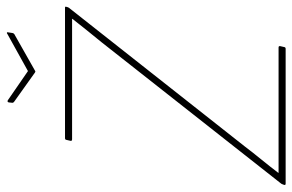

<svg xmlns="http://www.w3.org/2000/svg" viewBox="-169 -699 868 570"><g transform="rotate(-90 265.0 -414.0)"><path d="M5 0Q0 0 1 -4L2 -7Q3 -10 4 -12Q5 -14 7 -16L425 -547Q442 -568 459.5 -589.5Q477 -611 494 -633V-634Q464 -634 434.5 -634Q405 -634 375 -634H136Q135 -634 133 -635Q131 -636 132 -639L135 -652Q136 -655 140 -655H527Q531 -655 530 -652L529 -648Q528 -646 527.5 -644.5Q527 -643 525 -641L115 -121Q96 -96 76 -71.5Q56 -47 37 -22V-21Q64 -21 91.5 -21Q119 -21 146 -21H409Q414 -21 413 -16L410 -3Q409 0 405 0ZM449 -826Q451 -828 453 -827.5Q455 -827 454 -824L452 -811Q451 -806 446 -804L340 -744Q338 -742 335 -744L248 -806Q244 -809 245 -813L246 -822Q247 -827 252 -825L339 -765Z"/></g></svg>

Font: Sofia Sans Semi Condensed Thin
Style: Italic
Weight: 250
Italic angle: -9°
Version: Version 4.100